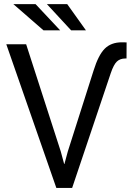

<svg xmlns="http://www.w3.org/2000/svg" viewBox="-20 -930 670 950"><path d="M280.8 -180.2 297.4 -118.7H298.8L315.4 -180.2L442.9 -580.6Q466.8 -657.7 498.3 -689.2Q529.8 -720.7 583.5 -720.7L606.4 -720.2L606 -640.6H600.1Q574.2 -640.6 558.3 -625.5Q542.5 -610.4 528.3 -568.8L336.9 0H258.8L11.2 -710.9H109.4ZM277.8 -779.8H195.3L45.9 -909.7H155.8ZM405.3 -779.8H332L211.9 -909.7H312.5Z"/></svg>

Font: Roboto Web
Style: Regular
Weight: 400
Designer: Google
Version: Version 1.200310; 2013